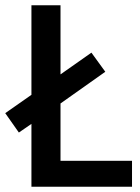

<svg xmlns="http://www.w3.org/2000/svg" viewBox="-34 -713 536 733"><path d="M470 -99H197V-318L368 -439L315 -512L197 -429V-693H86V-351L-14 -281L38 -207L86 -240V0H470Z"/></svg>

Font: RazerF5 SemiBold
Style: Regular
Weight: 600
Foundry: Razer Inc.
Version: Version 2